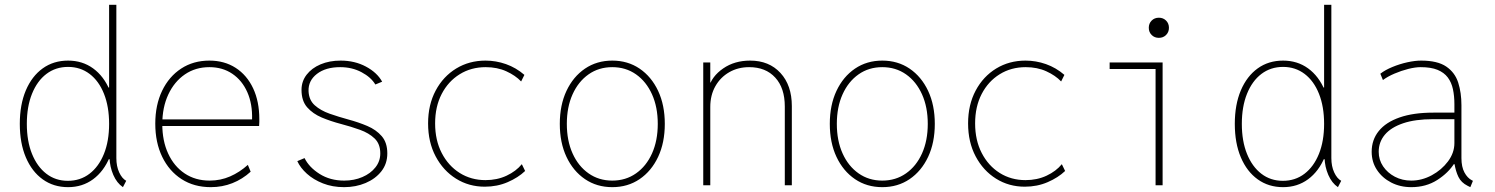

<svg xmlns="http://www.w3.org/2000/svg" viewBox="-20 -772 6228 800"><path d="M492.2 7.8Q466.8 -9.3 452.1 -43.2Q437.5 -77.1 436.5 -114.3L440.4 -108.4H426.8L440.4 -143.6V-369.1L423.8 -407.2H434.6V-752H464.8V-113.3Q464.8 -79.1 476.6 -53.7Q488.3 -28.3 505.9 -18.6ZM263.7 7.8Q203.1 7.8 158 -24.7Q112.8 -57.1 87.6 -116.5Q62.5 -175.8 62.5 -255.9Q62.5 -335.9 87.6 -395.3Q112.8 -454.6 158 -487.1Q203.1 -519.5 263.7 -519.5Q323.2 -519.5 367.9 -487.1Q412.6 -454.6 437.3 -395.8Q461.9 -336.9 461.9 -257.8Q461.9 -177.2 437.3 -117.7Q412.6 -58.1 367.9 -25.1Q323.2 7.8 263.7 7.8ZM262.7 -18.6Q314.5 -18.6 353 -48.1Q391.6 -77.6 413.1 -130.9Q434.6 -184.1 434.6 -255.9Q434.6 -327.6 413.3 -381.1Q392.1 -434.6 353.5 -463.9Q314.9 -493.2 263.7 -493.2Q211.9 -493.2 173.3 -463.9Q134.8 -434.6 113.3 -381.1Q91.8 -327.6 91.8 -255.9Q91.8 -184.1 113.3 -130.9Q134.8 -77.6 173.1 -48.1Q211.4 -18.6 262.7 -18.6Z M858.4 7.8Q788.6 7.8 736.6 -25.6Q684.6 -59.1 655.8 -118.7Q627 -178.2 627 -256.8Q627 -334.5 655.5 -393.8Q684.1 -453.1 734.9 -486.3Q785.6 -519.5 852.5 -519.5Q915 -519.5 961.9 -489.3Q1008.8 -459 1034.7 -404.1Q1060.5 -349.1 1060.5 -275.4Q1060.5 -273.4 1060.5 -263.7Q1060.5 -253.9 1059.6 -247.1H650.4V-274.4H1030.3Q1032.2 -338.9 1010.5 -387.9Q988.8 -437 948 -464.6Q907.2 -492.2 852.5 -492.2Q794.4 -492.2 750.2 -461.9Q706.1 -431.6 681.2 -378.2Q656.2 -324.7 656.2 -254.9Q656.2 -185.1 680.7 -132.1Q705.1 -79.1 749.5 -49.3Q793.9 -19.5 853.5 -19.5Q898.9 -19.5 938.7 -36.9Q978.5 -54.2 1012.7 -85L1024.4 -56.6Q990.2 -25.4 948.2 -8.8Q906.2 7.8 858.4 7.8Z M1414.1 7.8Q1365.2 7.8 1325.7 -7.8Q1286.1 -23.4 1258.8 -48.1Q1231.4 -72.8 1218.8 -100.6L1249 -113.3Q1267.6 -75.2 1311.5 -47.4Q1355.5 -19.5 1414.1 -19.5Q1455.6 -19.5 1489.7 -34.2Q1523.9 -48.8 1544.2 -74.5Q1564.5 -100.1 1564.5 -132.8Q1564.5 -172.4 1540.8 -195.1Q1517.1 -217.8 1479.7 -231.2Q1442.4 -244.6 1400.4 -255.6Q1358.4 -266.6 1321 -282.2Q1283.7 -297.9 1260 -324.7Q1236.3 -351.6 1236.3 -397.5Q1236.3 -433.1 1257.6 -460.7Q1278.8 -488.3 1315.7 -503.9Q1352.5 -519.5 1399.4 -519.5Q1458 -519.5 1504.6 -494.6Q1551.3 -469.7 1572.3 -431.6L1543.9 -419.9Q1525.9 -450.2 1486.3 -471.2Q1446.8 -492.2 1397.5 -492.2Q1336.9 -492.2 1300.5 -464.1Q1264.2 -436 1265.6 -392.6Q1267.1 -355 1291.5 -333.3Q1315.9 -311.5 1353.3 -298.3Q1390.6 -285.2 1432.1 -273.9Q1473.6 -262.7 1510.5 -247.1Q1547.4 -231.4 1570.6 -204.6Q1593.8 -177.7 1593.8 -132.8Q1593.8 -89.8 1569.1 -58.3Q1544.4 -26.9 1503.4 -9.5Q1462.4 7.8 1414.1 7.8Z M2000 5.9Q1933.6 5.9 1880.1 -27.6Q1826.7 -61 1795.2 -120.4Q1763.7 -179.7 1763.7 -257.8Q1763.7 -335.4 1795.2 -394.5Q1826.7 -453.6 1880.9 -486.6Q1935.1 -519.5 2002.9 -519.5Q2046.4 -519.5 2088.1 -504.9Q2129.9 -490.2 2165 -460L2151.4 -432.6Q2127.9 -457.5 2089.8 -474.9Q2051.8 -492.2 2003.9 -492.2Q1942.9 -492.2 1895.3 -462.6Q1847.7 -433.1 1820.3 -380.4Q1793 -327.6 1793 -257.8Q1793 -187.5 1820.6 -134.3Q1848.1 -81.1 1895.5 -51.3Q1942.9 -21.5 2002.9 -21.5Q2051.3 -21.5 2090.8 -40Q2130.4 -58.6 2154.3 -87.9L2168 -59.6Q2138.7 -31.7 2095 -12.9Q2051.3 5.9 2000 5.9Z M2531.2 7.8Q2466.8 7.8 2417.5 -25.6Q2368.2 -59.1 2340.3 -118.4Q2312.5 -177.7 2312.5 -255.9Q2312.5 -334 2340.3 -393.3Q2368.2 -452.6 2417.5 -486.1Q2466.8 -519.5 2531.2 -519.5Q2595.7 -519.5 2645 -486.1Q2694.3 -452.6 2722.2 -393.3Q2750 -334 2750 -255.9Q2750 -177.7 2722.2 -118.4Q2694.3 -59.1 2645 -25.6Q2595.7 7.8 2531.2 7.8ZM2531.2 -19.5Q2587.4 -19.5 2630.1 -49.6Q2672.9 -79.6 2696.8 -132.8Q2720.7 -186 2720.7 -255.9Q2720.7 -325.7 2696.8 -378.9Q2672.9 -432.1 2630.1 -462.2Q2587.4 -492.2 2531.2 -492.2Q2475.1 -492.2 2432.4 -462.2Q2389.6 -432.1 2365.7 -378.9Q2341.8 -325.7 2341.8 -255.9Q2341.8 -186 2365.7 -132.8Q2389.6 -79.6 2432.4 -49.6Q2475.1 -19.5 2531.2 -19.5Z M2910.2 0V-511.7H2939.5V-427.7H2954.1L2932.6 -406.2Q2945.8 -454.1 2993.2 -486.8Q3040.5 -519.5 3105.5 -519.5Q3184.6 -519.5 3231.9 -468Q3279.3 -416.5 3279.3 -330.1V0H3250V-328.1Q3250 -405.3 3210.2 -448.7Q3170.4 -492.2 3101.6 -492.2Q3055.2 -492.2 3018.6 -471.2Q2981.9 -450.2 2960.7 -412.8Q2939.5 -375.5 2939.5 -326.2V0Z M3656.2 7.8Q3591.8 7.8 3542.5 -25.6Q3493.2 -59.1 3465.3 -118.4Q3437.5 -177.7 3437.5 -255.9Q3437.5 -334 3465.3 -393.3Q3493.2 -452.6 3542.5 -486.1Q3591.8 -519.5 3656.2 -519.5Q3720.7 -519.5 3770 -486.1Q3819.3 -452.6 3847.2 -393.3Q3875 -334 3875 -255.9Q3875 -177.7 3847.2 -118.4Q3819.3 -59.1 3770 -25.6Q3720.7 7.8 3656.2 7.8ZM3656.2 -19.5Q3712.4 -19.5 3755.1 -49.6Q3797.9 -79.6 3821.8 -132.8Q3845.7 -186 3845.7 -255.9Q3845.7 -325.7 3821.8 -378.9Q3797.9 -432.1 3755.1 -462.2Q3712.4 -492.2 3656.2 -492.2Q3600.1 -492.2 3557.4 -462.2Q3514.6 -432.1 3490.7 -378.9Q3466.8 -325.7 3466.8 -255.9Q3466.8 -186 3490.7 -132.8Q3514.6 -79.6 3557.4 -49.6Q3600.1 -19.5 3656.2 -19.5Z M4250 5.9Q4183.6 5.9 4130.1 -27.6Q4076.7 -61 4045.2 -120.4Q4013.7 -179.7 4013.7 -257.8Q4013.7 -335.4 4045.2 -394.5Q4076.7 -453.6 4130.9 -486.6Q4185.1 -519.5 4252.9 -519.5Q4296.4 -519.5 4338.1 -504.9Q4379.9 -490.2 4415 -460L4401.4 -432.6Q4377.9 -457.5 4339.8 -474.9Q4301.8 -492.2 4253.9 -492.2Q4192.9 -492.2 4145.3 -462.6Q4097.7 -433.1 4070.3 -380.4Q4043 -327.6 4043 -257.8Q4043 -187.5 4070.6 -134.3Q4098.1 -81.1 4145.5 -51.3Q4192.9 -21.5 4252.9 -21.5Q4301.3 -21.5 4340.8 -40Q4380.4 -58.6 4404.3 -87.9L4418 -59.6Q4388.7 -31.7 4345 -12.9Q4301.3 5.9 4250 5.9Z M4794.9 0V-511.7H4824.2V0ZM4603.5 -484.4V-511.7H4824.2V-484.4ZM4808.6 -614.3Q4790.5 -614.3 4778.6 -626.2Q4766.6 -638.2 4766.6 -656.2Q4766.6 -674.3 4778.6 -686.3Q4790.5 -698.2 4808.6 -698.2Q4826.7 -698.2 4838.6 -686.3Q4850.6 -674.3 4850.6 -656.2Q4850.6 -638.2 4838.6 -626.2Q4826.7 -614.3 4808.6 -614.3Z M5554.7 7.8Q5529.3 -9.3 5514.6 -43.2Q5500 -77.1 5499 -114.3L5502.9 -108.4H5489.3L5502.9 -143.6V-369.1L5486.3 -407.2H5497.1V-752H5527.3V-113.3Q5527.3 -79.1 5539.1 -53.7Q5550.8 -28.3 5568.4 -18.6ZM5326.2 7.8Q5265.6 7.8 5220.5 -24.7Q5175.3 -57.1 5150.1 -116.5Q5125 -175.8 5125 -255.9Q5125 -335.9 5150.1 -395.3Q5175.3 -454.6 5220.5 -487.1Q5265.6 -519.5 5326.2 -519.5Q5385.7 -519.5 5430.4 -487.1Q5475.1 -454.6 5499.8 -395.8Q5524.4 -336.9 5524.4 -257.8Q5524.4 -177.2 5499.8 -117.7Q5475.1 -58.1 5430.4 -25.1Q5385.7 7.8 5326.2 7.8ZM5325.2 -18.6Q5377 -18.6 5415.5 -48.1Q5454.1 -77.6 5475.6 -130.9Q5497.1 -184.1 5497.1 -255.9Q5497.1 -327.6 5475.8 -381.1Q5454.6 -434.6 5416 -463.9Q5377.4 -493.2 5326.2 -493.2Q5274.4 -493.2 5235.8 -463.9Q5197.3 -434.6 5175.8 -381.1Q5154.3 -327.6 5154.3 -255.9Q5154.3 -184.1 5175.8 -130.9Q5197.3 -77.6 5235.6 -48.1Q5273.9 -18.6 5325.2 -18.6Z M5860.4 7.8Q5814 7.8 5776.6 -11.5Q5739.3 -30.8 5717.3 -64Q5695.3 -97.2 5695.3 -139.6Q5695.3 -189.5 5724.9 -226.1Q5754.4 -262.7 5811.8 -282.7Q5869.1 -302.7 5952.1 -302.7H6051.8V-275.4H5951.2Q5876.5 -275.4 5826.2 -258.3Q5775.9 -241.2 5750.2 -210.7Q5724.6 -180.2 5724.6 -139.6Q5724.6 -106 5742.9 -78.9Q5761.2 -51.8 5792 -35.6Q5822.8 -19.5 5860.4 -19.5Q5904.3 -19.5 5945.6 -41.7Q5986.8 -64 6013.4 -99.6Q6040 -135.3 6040 -175.8V-269.5V-274.4V-337.9Q6040 -372.1 6033.9 -400.4Q6027.8 -428.7 6012.5 -449.2Q5997.1 -469.7 5969.7 -481Q5942.4 -492.2 5899.4 -492.2Q5877.4 -492.2 5848.1 -484.9Q5818.8 -477.5 5790.3 -465.3Q5761.7 -453.1 5742.2 -438.5L5731.4 -464.8Q5751.5 -480.5 5781.7 -492.9Q5812 -505.4 5844 -512.5Q5876 -519.5 5901.4 -519.5Q5969.7 -519.5 6006.1 -494.6Q6042.5 -469.7 6055.9 -427.7Q6069.3 -385.7 6069.3 -334V-113.3Q6069.3 -76.7 6081.8 -53.5Q6094.2 -30.3 6113.3 -20.5L6117.2 -18.6L6106.4 7.8L6094.7 2Q6068.4 -11.2 6056.9 -34.7Q6045.4 -58.1 6040 -91.8L6043.9 -87.9H6032.2L6040 -91.8Q6015.1 -51.8 5968.5 -22Q5921.9 7.8 5860.4 7.8Z"/></svg>

Font: Reddit Mono ExtraLight
Style: Regular
Weight: 250
Monospace: yes
Designer: Stephen Hutchings
Foundry: Reddit
Version: Version 1.014